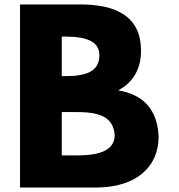

<svg xmlns="http://www.w3.org/2000/svg" viewBox="-20 -845 805 865"><path d="M70.3 -825V0H409.6C595.7 0 694.7 -94 694.7 -230C688.4 -363 615.4 -420 512.4 -438C582.4 -474 615.4 -539 615.4 -615C615.4 -772 503.4 -825 340.6 -825ZM258.3 -502V-680H276.5C375.7 -680 427.7 -655 427.7 -596C427.7 -527 374.5 -502 276.5 -502ZM258.3 -145V-340H329.7C436.5 -340 490.4 -313 496.7 -237C496.7 -172 437.4 -145 329.7 -145Z"/></svg>

Font: Hussar
Style: BdSuprExt
Weight: 700
Foundry: Cannot Into Space Fonts
Version: Version 2.00